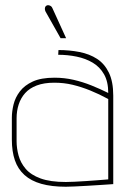

<svg xmlns="http://www.w3.org/2000/svg" viewBox="-20 -699 485 729"><path d="M179 -668Q177 -673 173.5 -675.5Q170 -678 165.5 -679Q161 -680 157 -678Q153 -676 151.5 -672Q150 -668 150.5 -663.5Q151 -659 153 -655L210 -554H231ZM391 -346Q361 -361 327.5 -374.5Q294 -388 259 -396Q224 -404 187 -404Q136 -404 104.5 -389.5Q73 -375 55.5 -352Q38 -329 31.5 -302.5Q25 -276 25 -252V-169Q25 -124 36.5 -90.5Q48 -57 73 -34.5Q98 -12 137 -1Q176 10 230 10Q241 10 263 9Q285 8 310.5 6.5Q336 5 359 3.5Q382 2 396.5 1Q411 0 410 0V-336Q410 -389 393.5 -423Q377 -457 348.5 -475.5Q320 -494 282 -501.5Q244 -509 202 -509L201 -491Q237 -491 271 -484Q305 -477 332 -461Q359 -445 375 -417Q391 -389 391 -346ZM391 -323V-18Q392 -18 380 -17Q368 -16 348.5 -14.5Q329 -13 306.5 -11.5Q284 -10 263.5 -9Q243 -8 230 -8Q171 -8 134 -21.5Q97 -35 77.5 -58Q58 -81 50.5 -108.5Q43 -136 43 -163V-250Q43 -278 51 -302.5Q59 -327 75.5 -345.5Q92 -364 119.5 -374.5Q147 -385 186 -385Q223 -385 256 -377Q289 -369 322.5 -355.5Q356 -342 391 -323Z"/></svg>

Font: Advent Pro Thin
Style: Regular
Weight: 250
Version: Version 3.000